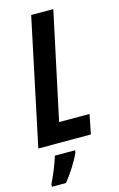

<svg xmlns="http://www.w3.org/2000/svg" viewBox="-141 -771 650 1048"><g transform="rotate(-15 184.0 -246.5)"><path d="M-2 0H295L317 -110H145L274 -714H149ZM16 208V221H95C127 183 170 116 189 71V61H75C63 105 34 171 16 208Z"/></g></svg>

Font: Noto Sans ExtraCondensed
Style: Bold Italic
Weight: 700
Width: 2
Italic angle: -12°
Designer: Monotype Design Team
Foundry: Monotype Imaging Inc.
Version: Version 2.013